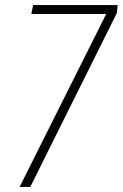

<svg xmlns="http://www.w3.org/2000/svg" viewBox="-20 -734 482 754"><path d="M57 0 397 -679H103L110 -714H442L439 -683L99 0Z"/></svg>

Font: Noto Sans Condensed ExtraLight
Style: Italic
Weight: 200
Width: 3
Italic angle: -12°
Designer: Monotype Design Team
Foundry: Monotype Imaging Inc.
Version: Version 2.013; ttfautohint (v1.8.4.7-5d5b)